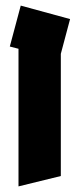

<svg xmlns="http://www.w3.org/2000/svg" viewBox="-20 -504 285 685"><path d="M46 161V-330L15 -338L54 -484L230 -436L197 -312V124Z"/></svg>

Font: Blaka
Style: Regular
Weight: 400
Designer: Mohamed Gaber
Foundry: Kief Type Foundry
Version: Version 1.003; ttfautohint (v1.8.4.7-5d5b)